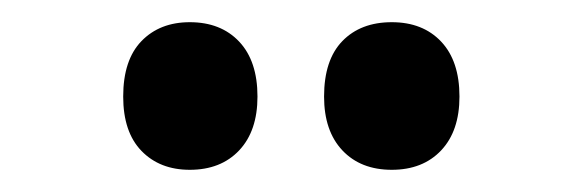

<svg xmlns="http://www.w3.org/2000/svg" viewBox="-20 -768 525 173"><path d="M91 -681Q91 -714 107.5 -731Q124 -748 151 -748Q179 -748 195.5 -730.5Q212 -713 212 -681Q212 -650 195.5 -632.5Q179 -615 151 -615Q124 -615 107.5 -632Q91 -649 91 -681ZM272 -681Q272 -714 288.5 -731Q305 -748 333 -748Q361 -748 377.5 -730.5Q394 -713 394 -681Q394 -650 377.5 -632.5Q361 -615 333 -615Q305 -615 288.5 -632.5Q272 -650 272 -681Z"/></svg>

Font: Noto Sans Arabic ExtCond
Style: Bold
Weight: 700
Width: 2
Designer: Monotype Design Team, Nadine Chahine, Nizar Qandah and Khaled Hosny
Foundry: Monotype Imaging Inc.
Version: Version 2.012; ttfautohint (v1.8.4.7-5d5b)